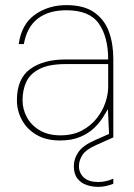

<svg xmlns="http://www.w3.org/2000/svg" viewBox="-20 -536 521 749"><path d="M214 12Q160 12 122.5 -10Q85 -32 65.5 -68Q46 -104 46 -145Q46 -229 97.5 -266.5Q149 -304 235 -304H402Q402 -392 365.5 -444Q329 -496 239 -496Q170 -496 127.5 -463.5Q85 -431 73 -364H53Q64 -442 116.5 -479Q169 -516 239 -516Q308 -516 348 -487.5Q388 -459 405 -412Q422 -365 422 -307V0H406L401 -110Q394 -98 381.5 -78Q369 -58 347.5 -37Q326 -16 293 -2Q260 12 214 12ZM216 -8Q264 -8 299 -26.5Q334 -45 357 -74Q380 -103 391 -135.5Q402 -168 402 -197V-286H236Q171 -286 134 -267Q97 -248 82.5 -216.5Q68 -185 68 -145Q68 -109 85.5 -77.5Q103 -46 136 -27Q169 -8 216 -8ZM363 193Q341 193 319 186Q297 179 282.5 161Q268 143 268 112Q268 83 286 57Q304 31 350 11L411 -16L422 0L355 30Q316 47 302 68Q288 89 288 112Q288 139 307 156.5Q326 174 363 174Q393 174 422 161V181Q391 193 363 193Z"/></svg>

Font: DM Sans Thin
Style: Regular
Weight: 100
Designer: Colophon Foundry, Jonny Pinhorn
Foundry: Colophon Foundry
Version: Version 4.004; ttfautohint (v1.8.4.7-5d5b)